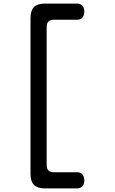

<svg xmlns="http://www.w3.org/2000/svg" viewBox="-20 -885 640 1070"><path d="M230 165Q189 165 169.5 145.5Q150 126 150 85V-785Q150 -826 169.5 -845.5Q189 -865 230 -865H410Q429 -865 439.5 -852.5Q450 -840 450 -820Q450 -800 439.5 -787.5Q429 -775 410 -775H280Q260 -775 250 -765Q240 -755 240 -735V35Q240 55 250 65Q260 75 280 75H410Q429 75 439.5 87.5Q450 100 450 120Q450 140 439.5 152.5Q429 165 410 165Z"/></svg>

Font: Maple Mono NF CN
Style: Regular
Weight: 400
Monospace: yes
Designer: subframe7536
Version: Version 7.000